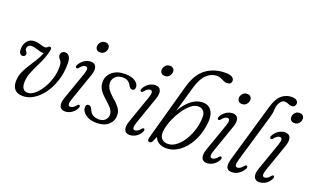

<svg xmlns="http://www.w3.org/2000/svg" viewBox="-80 -1125 2494 1536"><g transform="rotate(20 1167.0 -357.0)"><path d="M416 -355.5Q416 -280.5 395 -214.5Q374 -148.5 338.2 -98.5Q302.5 -48.5 257.8 -20.2Q213 8 166 8Q119 8 96 -17.2Q73 -42.5 74.5 -90Q75.5 -128.5 90.5 -163.5Q105.5 -198.5 127 -232Q148.5 -265.5 170 -299.5Q191.5 -333.5 206 -370Q178 -372 150 -382.2Q122 -392.5 97 -392.5Q80 -392.5 70.5 -382.2Q61 -372 61 -356.5Q61 -349 69.5 -338Q73.5 -333 76 -328.5Q78.5 -324 79 -318Q79 -307 71.2 -300.2Q63.5 -293.5 53 -293.5Q40.5 -293.5 31.5 -305Q22.5 -316.5 22.5 -342Q22.5 -382 45.5 -409.8Q68.5 -437.5 106.5 -437.5Q133 -437.5 157.2 -428.8Q181.5 -420 199.5 -420Q212.5 -420 219 -428.8Q225.5 -437.5 236.5 -437.5Q255.5 -437.5 247 -401.5Q231.5 -341 206.2 -289.8Q181 -238.5 161 -192Q141 -145.5 141 -99Q141 -30.5 193 -30.5Q223 -30.5 253 -56Q283 -81.5 308 -122.5Q333 -163.5 348 -211.8Q363 -260 363 -305.5Q363 -350.5 349 -364.5Q330.5 -382.5 330.5 -400.5Q330.5 -416.5 340.8 -427Q351 -437.5 367.5 -437.5Q388 -437.5 402 -419Q416 -400.5 416 -355.5Z M627 -532Q609.5 -532 598.8 -542.2Q588 -552.5 588 -569.5Q588 -588.5 602 -605.8Q616 -623 641 -623Q658.5 -623 669.2 -613Q680 -603 680 -585.5Q680 -566.5 666 -549.2Q652 -532 627 -532ZM543.5 -103.5Q522 -41.5 552 -41.5Q561.5 -41.5 573.8 -48Q586 -54.5 600 -72Q609 -83.5 617 -80Q623 -78 623.5 -69.8Q624 -61.5 617.5 -50Q600.5 -21 575.8 -6.5Q551 8 524 8Q489.5 8 479 -19Q468.5 -46 485.5 -93.5L567 -326Q589 -388.5 558 -388.5Q546.5 -388.5 535.5 -381.5Q524.5 -374.5 509.5 -356Q500.5 -346 492.5 -349.5Q486.5 -351.5 485.8 -359.8Q485 -368 491.5 -379Q507.5 -406 532.8 -421.8Q558 -437.5 586 -437.5Q620.5 -437.5 630.8 -410.5Q641 -383.5 625 -338Z M800.5 -25Q835.5 -25 854.5 -44.8Q873.5 -64.5 873.5 -90Q873.5 -110 860.5 -131Q847.5 -152 807 -187.5Q759 -229 743 -257Q727 -285 727.5 -320.5Q729 -371 769 -404.8Q809 -438.5 876.5 -438.5Q933.5 -438.5 963.8 -417.2Q994 -396 994 -369Q994 -340 971.5 -340Q962 -340 954.2 -346Q946.5 -352 937.5 -368Q916 -406.5 869.5 -406.5Q831 -406.5 808 -384.8Q785 -363 785 -332Q785 -311 797.5 -286.8Q810 -262.5 850 -227Q885 -197.5 902.5 -175.5Q920 -153.5 925.2 -135Q930.5 -116.5 929 -97Q927 -52.5 891.2 -22.2Q855.5 8 792.5 8Q733.5 8 698.8 -18.8Q664 -45.5 664 -77Q664 -106 687.5 -106Q705.5 -106 717.5 -79.5Q728.5 -50 750.2 -37.5Q772 -25 800.5 -25Z M1177.5 -532Q1160 -532 1149.2 -542.2Q1138.5 -552.5 1138.5 -569.5Q1138.5 -588.5 1152.5 -605.8Q1166.5 -623 1191.5 -623Q1209 -623 1219.8 -613Q1230.5 -603 1230.5 -585.5Q1230.5 -566.5 1216.5 -549.2Q1202.5 -532 1177.5 -532ZM1094 -103.5Q1072.5 -41.5 1102.5 -41.5Q1112 -41.5 1124.2 -48Q1136.5 -54.5 1150.5 -72Q1159.5 -83.5 1167.5 -80Q1173.5 -78 1174 -69.8Q1174.5 -61.5 1168 -50Q1151 -21 1126.2 -6.5Q1101.5 8 1074.5 8Q1040 8 1029.5 -19Q1019 -46 1036 -93.5L1117.5 -326Q1139.5 -388.5 1108.5 -388.5Q1097 -388.5 1086 -381.5Q1075 -374.5 1060 -356Q1051 -346 1043 -349.5Q1037 -351.5 1036.2 -359.8Q1035.5 -368 1042 -379Q1058 -406 1083.2 -421.8Q1108.5 -437.5 1136.5 -437.5Q1171 -437.5 1181.2 -410.5Q1191.5 -383.5 1175.5 -338Z M1422.5 -519 1360.5 -302Q1394.5 -362.5 1440.8 -400Q1487 -437.5 1539.5 -437.5Q1591 -437.5 1617 -395.2Q1643 -353 1628 -267Q1616 -190 1581 -127.8Q1546 -65.5 1495.2 -28.8Q1444.5 8 1386.5 8Q1349.5 8 1323.5 -7.8Q1297.5 -23.5 1287.5 -53L1267 -7Q1259 7 1246.5 7Q1221.5 7 1232 -30L1364.5 -508Q1396.5 -622 1464.8 -672Q1533 -722 1628.5 -722Q1668 -722 1685.2 -710Q1702.5 -698 1702.5 -681.5Q1702.5 -648.5 1664 -648.5Q1649.5 -648.5 1635.2 -655.5Q1621 -662.5 1605.8 -669.2Q1590.5 -676 1572.5 -676Q1525 -676 1485.8 -639.5Q1446.5 -603 1422.5 -519ZM1515.5 -395Q1485 -395 1454 -370Q1423 -345 1395.5 -305Q1368 -265 1348.2 -219.2Q1328.5 -173.5 1321 -132Q1311 -81.5 1329.2 -55.5Q1347.5 -29.5 1386.5 -29.5Q1428 -29.5 1466 -62.8Q1504 -96 1531.5 -148.8Q1559 -201.5 1569.5 -259Q1584.5 -337.5 1567.8 -366.2Q1551 -395 1515.5 -395Z M1835 -532Q1817.5 -532 1806.8 -542.2Q1796 -552.5 1796 -569.5Q1796 -588.5 1810 -605.8Q1824 -623 1849 -623Q1866.5 -623 1877.2 -613Q1888 -603 1888 -585.5Q1888 -566.5 1874 -549.2Q1860 -532 1835 -532ZM1751.5 -103.5Q1730 -41.5 1760 -41.5Q1769.5 -41.5 1781.8 -48Q1794 -54.5 1808 -72Q1817 -83.5 1825 -80Q1831 -78 1831.5 -69.8Q1832 -61.5 1825.5 -50Q1808.5 -21 1783.8 -6.5Q1759 8 1732 8Q1697.5 8 1687 -19Q1676.5 -46 1693.5 -93.5L1775 -326Q1797 -388.5 1766 -388.5Q1754.5 -388.5 1743.5 -381.5Q1732.5 -374.5 1717.5 -356Q1708.5 -346 1700.5 -349.5Q1694.5 -351.5 1693.8 -359.8Q1693 -368 1699.5 -379Q1715.5 -406 1740.8 -421.8Q1766 -437.5 1794 -437.5Q1828.5 -437.5 1838.8 -410.5Q1849 -383.5 1833 -338Z M2192.5 -722Q2220 -722 2233.5 -711.2Q2247 -700.5 2247 -686Q2247 -672 2239 -662.5Q2231 -653 2215 -653Q2197 -653 2184.2 -660.2Q2171.5 -667.5 2152.5 -667.5Q2138 -667.5 2127.2 -658.2Q2116.5 -649 2108 -633Q2096 -608 2095.5 -579.8Q2095 -551.5 2083.5 -511.5L1964.5 -106Q1953.5 -68.5 1957.2 -55Q1961 -41.5 1974 -41.5Q1984.5 -41.5 1996.5 -48Q2008.5 -54.5 2024 -73.5Q2033 -85.5 2041.5 -81.5Q2047.5 -80 2048.5 -72.2Q2049.5 -64.5 2043.5 -54Q2004.5 8 1943 8Q1909.5 8 1900 -16Q1890.5 -40 1906 -93L2050 -588.5Q2071 -659.5 2107.5 -690.8Q2144 -722 2192.5 -722Z M2281 -532Q2263.5 -532 2252.8 -542.2Q2242 -552.5 2242 -569.5Q2242 -588.5 2256 -605.8Q2270 -623 2295 -623Q2312.5 -623 2323.2 -613Q2334 -603 2334 -585.5Q2334 -566.5 2320 -549.2Q2306 -532 2281 -532ZM2197.5 -103.5Q2176 -41.5 2206 -41.5Q2215.5 -41.5 2227.8 -48Q2240 -54.5 2254 -72Q2263 -83.5 2271 -80Q2277 -78 2277.5 -69.8Q2278 -61.5 2271.5 -50Q2254.5 -21 2229.8 -6.5Q2205 8 2178 8Q2143.5 8 2133 -19Q2122.5 -46 2139.5 -93.5L2221 -326Q2243 -388.5 2212 -388.5Q2200.5 -388.5 2189.5 -381.5Q2178.5 -374.5 2163.5 -356Q2154.5 -346 2146.5 -349.5Q2140.5 -351.5 2139.8 -359.8Q2139 -368 2145.5 -379Q2161.5 -406 2186.8 -421.8Q2212 -437.5 2240 -437.5Q2274.5 -437.5 2284.8 -410.5Q2295 -383.5 2279 -338Z"/></g></svg>

Font: Fraunces 144pt S100 Light
Style: Italic
Weight: 300
Italic angle: -16°
Version: Version 1.000; ttfautohint (v1.8.3)